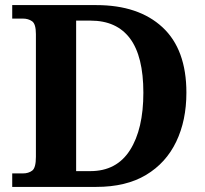

<svg xmlns="http://www.w3.org/2000/svg" viewBox="-20 -734 807 754"><path d="M28 0V-53H70Q92 -53 106.5 -64Q121 -75 121 -118V-600Q121 -640 106 -650.5Q91 -661 70 -661H28V-714H358Q524 -714 618 -627Q712 -540 712 -370Q712 -261 672 -177.5Q632 -94 553.5 -47Q475 0 358 0ZM335 -62Q438 -62 490.5 -144.5Q543 -227 543 -370Q543 -513 490.5 -583Q438 -653 336 -653H279V-62Z"/></svg>

Font: Noto Serif Toto
Style: Bold
Weight: 700
Designer: Monotype Design Team
Foundry: Monotype Imaging Inc.
Version: Version 2.001; ttfautohint (v1.8.4.7-5d5b)